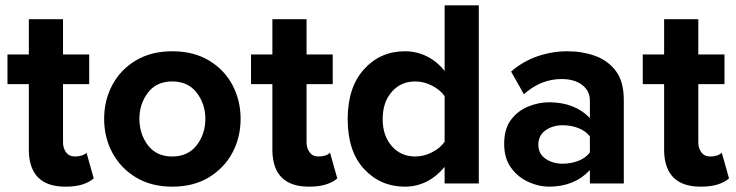

<svg xmlns="http://www.w3.org/2000/svg" viewBox="-20 -687 2757 719"><path d="M225 12Q92 12 88 -120V-372H8V-483H88V-615H216V-483H314V-372H216V-154Q216 -132 227.5 -116.5Q239 -101 260 -101Q289 -101 304 -115L331 -19Q317 -6 291 3Q265 12 225 12Z M625 12Q546 12 488.5 -23Q431 -58 400.5 -115.5Q370 -173 370 -242Q370 -311 400.5 -368.5Q431 -426 488.5 -460.5Q546 -495 625 -495Q705 -495 762.5 -460.5Q820 -426 850.5 -368.5Q881 -311 881 -242Q881 -173 850.5 -115.5Q820 -58 762.5 -23Q705 12 625 12ZM625 -101Q684 -101 716.5 -143Q749 -185 749 -242Q749 -298 716.5 -340Q684 -382 625 -382Q566 -382 534 -340Q502 -298 502 -242Q502 -185 534 -143Q566 -101 625 -101Z M1137 12Q1004 12 1000 -120V-372H920V-483H1000V-615H1128V-483H1226V-372H1128V-154Q1128 -132 1139.5 -116.5Q1151 -101 1172 -101Q1201 -101 1216 -115L1243 -19Q1229 -6 1203 3Q1177 12 1137 12Z M1773 0H1645V-62Q1583 12 1496 12Q1405 12 1343.5 -54Q1282 -120 1282 -241Q1282 -360 1343 -427.5Q1404 -495 1496 -495Q1539 -495 1577.5 -476.5Q1616 -458 1645 -421V-667H1773ZM1535 -101Q1567 -101 1597.5 -116.5Q1628 -132 1645 -156V-327Q1628 -351 1597.5 -366.5Q1567 -382 1535 -382Q1481 -382 1447 -343Q1413 -304 1413 -241Q1413 -179 1447 -140Q1481 -101 1535 -101Z M2316 0H2189V-50Q2131 12 2036 12Q1998 12 1959 -5.5Q1920 -23 1894 -58.5Q1868 -94 1868 -148Q1868 -205 1894 -239Q1920 -273 1959 -288.5Q1998 -304 2036 -304Q2132 -304 2189 -245V-310Q2189 -347 2160 -369Q2131 -391 2083 -391Q2005 -391 1942 -334L1894 -419Q1939 -458 1993.5 -476.5Q2048 -495 2105 -495Q2160 -495 2208 -478Q2256 -461 2286 -421.5Q2316 -382 2316 -312ZM2087 -74Q2118 -74 2145.5 -84.5Q2173 -95 2189 -116V-176Q2173 -197 2145.5 -207.5Q2118 -218 2087 -218Q2050 -218 2023 -199Q1996 -180 1996 -145Q1996 -111 2023 -92.5Q2050 -74 2087 -74Z M2604 12Q2471 12 2467 -120V-372H2387V-483H2467V-615H2595V-483H2693V-372H2595V-154Q2595 -132 2606.5 -116.5Q2618 -101 2639 -101Q2668 -101 2683 -115L2710 -19Q2696 -6 2670 3Q2644 12 2604 12Z"/></svg>

Font: UN Bangla
Style: Bold
Weight: 700
Designer: Desinged by Rajon, Unicode developed by Rashed (IMGN)
Version: Version 2.001;March 19, 2023;FontCreator 14.0.0.2901 64-bit